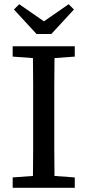

<svg xmlns="http://www.w3.org/2000/svg" viewBox="-20 -889 414 909"><path d="M40 -621V-670H334V-621L238 -614Q237 -551 237 -487.5Q237 -424 237 -359V-311Q237 -247 237 -183.5Q237 -120 238 -56L334 -49V0H40V-49L136 -56Q137 -119 137 -183Q137 -247 137 -311V-359Q137 -423 137 -486.5Q137 -550 136 -614ZM71 -869 188 -788 305 -869 330 -844 223 -728H153L46 -844Z"/></svg>

Font: Source Serif 4 SmText
Style: Regular
Weight: 400
Designer: Frank Grießhammer
Foundry: Adobe
Version: Version 4.005;hotconv 1.1.0;makeotfexe 2.6.0